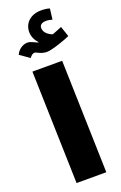

<svg xmlns="http://www.w3.org/2000/svg" viewBox="-184 -1031 681 1080"><g transform="rotate(-20 156.5 -490.5)"><path d="M72 -749C83 -763 91 -770 102 -770C114 -770 134 -750 171 -750C202 -750 294 -783 313 -793L292 -855C274 -848 257 -840 235 -832C213 -839 185 -859 185 -887C185 -906 199 -916 226 -916C239 -916 249 -913 261 -910L269 -974C255 -979 237 -981 217 -981C157 -981 114 -944 114 -889C114 -861 127 -835 146 -817H145C131 -817 108 -837 83 -837C61 -837 29 -822 15 -789ZM74 0H252L233 -674H55Z"/></g></svg>

Font: Noto Sans Arabic ExtCond Blk
Style: Regular
Weight: 900
Width: 2
Designer: Monotype Design Team, Nadine Chahine, Nizar Qandah and Khaled Hosny
Foundry: Monotype Imaging Inc.
Version: Version 2.012